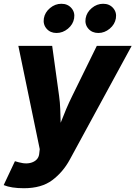

<svg xmlns="http://www.w3.org/2000/svg" viewBox="-42 -789 718 1017"><path d="M-22.5 191.4 37.1 64.9 58.1 70.8Q102.5 83 133.1 69.1Q163.6 55.2 166 22.9L168.5 1L55.2 -545.9H234.4L271 -281.2Q275.9 -246.1 277.1 -210.9Q278.3 -175.8 279.3 -138.7Q293.5 -175.8 308.6 -211.2Q323.7 -246.6 340.8 -281.2L470.7 -545.9H655.3L327.6 56.6Q291.5 123 234.6 165.5Q177.7 208 84.5 208Q17.6 208 -22.5 191.4ZM257.3 -614.3Q224.6 -614.3 204.8 -637Q185.1 -659.7 190.4 -691.9Q195.8 -723.6 222.9 -746.3Q250 -769 283.2 -769Q316.4 -769 336.2 -746.3Q356 -723.6 350.6 -691.9Q345.2 -659.7 317.9 -637Q290.5 -614.3 257.3 -614.3ZM479 -614.3Q445.8 -614.3 426 -637Q406.2 -659.7 411.6 -691.9Q417 -723.6 444.1 -746.3Q471.2 -769 504.4 -769Q537.6 -769 557.4 -746.3Q577.1 -723.6 571.8 -691.9Q566.4 -659.7 539.1 -637Q511.7 -614.3 479 -614.3Z"/></svg>

Font: Inter Extra Bold
Style: Italic
Weight: 800
Italic angle: -9.39999°
Designer: Rasmus Andersson
Foundry: rsms
Version: Version 4.000;git-3c8e0fc